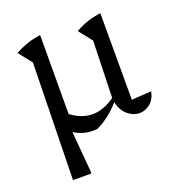

<svg xmlns="http://www.w3.org/2000/svg" viewBox="-126 -596 826 893"><g transform="rotate(-20 287.5 -150.0)"><path d="M84 193 96 -385 44 -451Q107 -486 171 -493L170 -103Q221 -64 276 -64Q330 -64 386 -104L394 -385L342 -451Q404 -486 469 -493V-65L567 -71Q559 -32 534.5 -13Q510 6 483 6Q452 6 425 -16.5Q398 -39 388 -82Q338 -24 274 7Q269 8 263 8.5Q257 9 251 9Q201 9 158 -18L175 182V193Z"/></g></svg>

Font: Piazzolla
Style: Regular
Weight: 400
Designer: Juan Pablo del Peral
Foundry: Huerta Tipografica
Version: Version 1.330